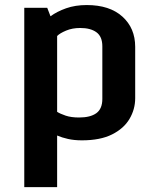

<svg xmlns="http://www.w3.org/2000/svg" viewBox="-20 -556 627 776"><path d="M78.1 200.2V-524.4H170.9L184.1 -490.2Q210 -509.3 247.1 -522.5Q284.2 -535.6 330.6 -535.6Q422.9 -535.6 474.6 -489Q526.4 -442.4 526.4 -366.7V-159.2Q526.4 -114.3 503.4 -75.4Q480.5 -36.6 432.9 -12.7Q385.3 11.2 311 11.2Q279.8 11.2 254.9 5.6Q230 0 210.9 -8.3V200.2ZM299.8 -81.1Q345.2 -81.1 369.4 -98.6Q393.6 -116.2 393.6 -156.2V-368.7Q393.6 -408.2 369.9 -425.5Q346.2 -442.9 304.2 -442.9Q272.5 -442.9 247.3 -432.4Q222.2 -421.9 210.9 -410.6V-104Q223.1 -96.2 245.4 -88.6Q267.6 -81.1 299.8 -81.1Z"/></svg>

Font: Monda
Style: Bold
Weight: 700
Designer: Vernon Adams
Foundry: Vernon Adams
Version: Version 2.100; ttfautohint (v1.8.3)